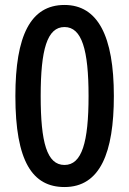

<svg xmlns="http://www.w3.org/2000/svg" viewBox="-20 -744 521 774"><path d="M439 -357C439 -599 374 -724 240 -724C103 -724 42 -600 42 -357C42 -93 111 10 240 10C384 10 439 -129 439 -357ZM144 -357C144 -544 170 -635 240 -635C310 -635 337 -543 337 -357C337 -170 310 -79 240 -79C169 -79 144 -170 144 -357Z"/></svg>

Font: Noto Sans Lao Looped Condensed Medium
Style: Regular
Weight: 500
Width: 3
Designer: Mark Frömberg, Ben Mitchell
Foundry: The Fontpad Ltd
Version: Version 1.002